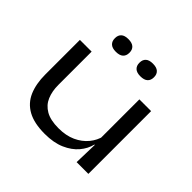

<svg xmlns="http://www.w3.org/2000/svg" viewBox="-166 -844 1035 1035"><g transform="rotate(45 352.0 -326.0)"><path d="M165.5 -478.5V-224.5Q165.5 -176.5 181.2 -139.2Q197 -102 233.2 -81Q269.5 -60 331.5 -60Q388 -60 430 -79.2Q472 -98.5 498.5 -130.8Q525 -163 534 -203L548 -135H530.5Q521 -95.5 492.5 -61.8Q464 -28 416 -7Q368 14 300 14Q219 14 169.8 -13.2Q120.5 -40.5 98.2 -92Q76 -143.5 76 -215V-478.5ZM619 -478.5V0H529.5L533.5 -144L529.5 -154.5V-478.5ZM258 -570Q230 -570 216.5 -582.8Q203 -595.5 203 -617.5V-619.5Q203 -641.5 216.5 -654Q230 -666.5 258 -666.5Q286.5 -666.5 300.2 -654Q314 -641.5 314 -619.5V-617.5Q314 -595 300.2 -582.5Q286.5 -570 258 -570ZM445 -570Q417 -570 403.5 -582.8Q390 -595.5 390 -617.5V-619.5Q390 -641.5 403.5 -654Q417 -666.5 445 -666.5Q473.5 -666.5 487.2 -654Q501 -641.5 501 -619.5V-617.5Q501 -595 487.2 -582.5Q473.5 -570 445 -570Z"/></g></svg>

Font: Anek Gujarati Expanded
Style: Regular
Weight: 400
Width: 7
Designer: Mrunmayee Ghaisas (Gujarati), Yesha Goshar (Latin)
Foundry: Ek Type
Version: Version 1.003